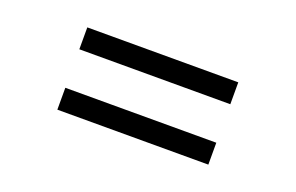

<svg xmlns="http://www.w3.org/2000/svg" viewBox="-43 -523 737 478"><g transform="rotate(20 325.0 -284.0)"><path d="M125 -335V-393H525V-335ZM125 -175V-233H525V-175Z"/></g></svg>

Font: Piazzolla Thin
Style: Regular
Weight: 400
Version: Version 2.001